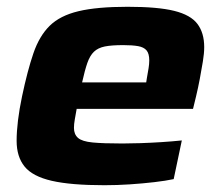

<svg xmlns="http://www.w3.org/2000/svg" viewBox="-20 -538 650 566"><path d="M288 8Q189 8 132.5 -5Q76 -18 52.5 -47Q29 -76 29 -123Q29 -150 33 -183Q37 -216 45 -254Q61 -330 78.5 -381Q96 -432 126.5 -462Q157 -492 211.5 -505Q266 -518 356 -518Q445 -518 493.5 -506Q542 -494 562 -467.5Q582 -441 582 -399Q582 -381 578 -356.5Q574 -332 569 -305.5Q564 -279 558 -254L549 -217H206Q203 -200 200.5 -186Q198 -172 198 -161Q198 -142 210 -131.5Q222 -121 253 -118Q284 -115 341 -115Q364 -115 394 -116Q424 -117 455.5 -119Q487 -121 516 -124L492 -10Q469 -5 434.5 -1Q400 3 362.5 5.5Q325 8 288 8ZM222 -295H411L413 -308Q416 -325 418 -337Q420 -349 420 -360Q420 -380 412 -389.5Q404 -399 387 -402Q370 -405 343 -405Q309 -405 289 -401Q269 -397 257 -385.5Q245 -374 237.5 -352.5Q230 -331 222 -295Z"/></svg>

Font: Saira Expanded
Style: Bold Italic
Weight: 700
Width: 7
Italic angle: -12°
Designer: Hector Gatti with collaboration of the Omnibus-Type team
Foundry: Omnibus-Type
Version: Version 1.101